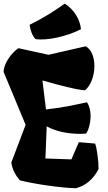

<svg xmlns="http://www.w3.org/2000/svg" viewBox="-22 -1006 584 1036"><path d="M84.5 -33.2C154.3 -14.6 300.3 7.3 387.2 9.8C441.9 -3.9 484.4 -43 509.8 -94.2C509.8 -137.7 501.5 -204.1 491.2 -231.4L403.3 -238.8L363.3 -146L223.1 -150.9L230 -324.2C282.2 -294.9 349.6 -283.7 412.6 -283.7C422.4 -283.7 432.1 -284.2 441.9 -285.2C453.1 -297.4 466.8 -337.9 466.8 -379.9C466.8 -406.2 461.4 -432.6 447.3 -454.1C374 -439 328.6 -426.8 226.1 -415.5L207 -571.8C312 -543 378.4 -523.9 436 -518.6C468.3 -543 487.3 -598.1 487.3 -649.9C487.3 -694.8 473.1 -737.8 440.9 -756.3L239.7 -710.4L77.1 -746.1C36.6 -717.8 -2.4 -661.1 -2.4 -617.7L116.2 -332.5L39.1 -128.9C43.9 -94.2 60.1 -62.5 84.5 -33.2ZM168.9 -795.4C228.5 -784.7 342.3 -810.1 415 -848.6C410.2 -897.9 379.4 -954.6 327.1 -986.3C264.2 -942.4 221.2 -913.6 137.7 -872.1C142.1 -840.8 152.3 -813.5 168.9 -795.4Z"/></svg>

Font: Fruktur
Style: Regular
Weight: 400
Designer: Viktoriya Grabowska
Foundry: Viktoriya Grabowska
Version: Version 1.002